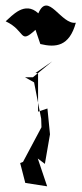

<svg xmlns="http://www.w3.org/2000/svg" viewBox="-51 -667 287 676"><path d="M91 -512C145 -499 193 -503 216 -587C164 -579 118 -700 84 -620C36 -665 -9 -611 -31 -592C41 -558 16 -509 74 -562ZM133 -451 65 -395H37L69 -377L94 -249L95 -219L30 -97L20 -93L38 -23L115 -11L82 -109L107 -90L125 -194L116 -285L83 -274V-409L74 -410Z"/></svg>

Font: Charger Distortion
Style: 2
Weight: 400
Designer: Jasper
Foundry: Cannot Into Space Fonts
Version: Version 0.98